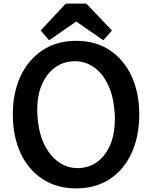

<svg xmlns="http://www.w3.org/2000/svg" viewBox="-20 -1025 844 1063"><path d="M402 -906 252 -802 205 -856 344 -1005H458L600 -856L552 -802ZM402 18Q294 18 215 -34Q136 -86 93.5 -178.5Q51 -271 51 -392Q51 -511 93.5 -602.5Q136 -694 215 -746.5Q294 -799 402 -799Q510 -799 588.5 -746.5Q667 -694 709 -602Q751 -510 751 -392Q751 -271 709 -178.5Q667 -86 588.5 -34Q510 18 402 18ZM427 -95Q483 -100 525.5 -134Q568 -168 592 -227.5Q616 -287 616 -366Q616 -377 615.5 -388Q615 -399 614 -410Q607 -497 576.5 -559Q546 -621 499 -653.5Q452 -686 395 -686Q391 -686 386.5 -686Q382 -686 377 -685Q322 -681 279 -647Q236 -613 211 -554.5Q186 -496 186 -417Q186 -407 186.5 -396Q187 -385 188 -374Q195 -286 226 -223.5Q257 -161 305 -127.5Q353 -94 411 -94Q415 -94 419 -94.5Q423 -95 427 -95Z"/></svg>

Font: RocknRoll One
Style: Regular
Weight: 400
Designer: Fontworks Inc.
Foundry: Fontworks Inc.
Version: Version 1.100